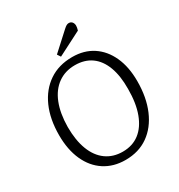

<svg xmlns="http://www.w3.org/2000/svg" viewBox="-212 -1053 1127 1209"><g transform="rotate(-30 352.0 -449.0)"><path d="M62 -330Q62 -447 100.5 -533.5Q139 -620 210 -668Q281 -716 379 -716Q465 -716 527.5 -675Q590 -634 624.5 -558.5Q659 -483 659 -380Q659 -262 621 -173Q583 -84 513.5 -35Q444 14 348 14Q261 14 196.5 -28Q132 -70 97 -147.5Q62 -225 62 -330ZM135 -348Q135 -251 161.5 -182Q188 -113 238.5 -76.5Q289 -40 359 -40Q430 -40 480 -78.5Q530 -117 557 -190Q584 -263 584 -366Q585 -461 560 -527.5Q535 -594 486.5 -628.5Q438 -663 368 -663Q297 -663 244.5 -625.5Q192 -588 164 -517.5Q136 -447 135 -348ZM430 -892Q441 -902 449.5 -907Q458 -912 467 -912Q483 -912 491.5 -901Q500 -890 500 -875Q500 -868 498.5 -860Q497 -852 494 -842L320 -753L304 -777Z"/></g></svg>

Font: Literata Light
Style: Italic
Weight: 300
Italic angle: -2°
Designer: Latin by Veronika Burian and Jose Scaglione. Greek by Irene Vlachou. Cyrillic by Vera Evstafieva
Foundry: TypeTogether
Version: Version 3.103;gftools[0.9.29]